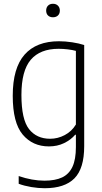

<svg xmlns="http://www.w3.org/2000/svg" viewBox="-20 -767 542 1017"><path d="M79 206.5V165.5Q150.5 190 215.5 190Q272.5 190 309 172.8Q345.5 155.5 363.8 116.5Q382 77.5 382 12V-53.5H378.5Q355 -26 319.2 -8.8Q283.5 8.5 239 8.5Q153 8.5 100.2 -54.2Q47.5 -117 47.5 -259.5Q47.5 -406.5 110 -477.5Q172.5 -548.5 292.5 -548.5Q326 -548.5 362.2 -543Q398.5 -537.5 426 -528.5V7.5Q426 125.5 374.2 177.8Q322.5 230 216.5 230Q183 230 145.8 223.8Q108.5 217.5 79 206.5ZM382 -107.5V-497.5Q364 -502.5 339 -505.5Q314 -508.5 290.5 -508.5Q192.5 -508.5 143 -450.5Q93.5 -392.5 93.5 -264Q93.5 -134.5 133.8 -83.2Q174 -32 245.5 -32Q286 -32 323 -51.5Q360 -71 382 -107.5ZM224.5 -711Q224.5 -727 234.2 -737Q244 -747 260.5 -747Q277 -747 287 -737Q297 -727 297 -711Q297 -694.5 287 -685Q277 -675.5 260.5 -675.5Q244 -675.5 234.2 -685Q224.5 -694.5 224.5 -711Z"/></svg>

Font: Encode Sans Semi Condensed ExLight
Style: Regular
Weight: 275
Width: 4
Designer: Multiple Designers
Foundry: Impallari Type
Version: Version 2.000